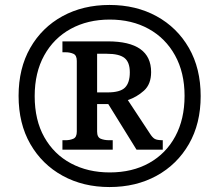

<svg xmlns="http://www.w3.org/2000/svg" viewBox="-20 -745 885 775"><path d="M422 10Q316 10 233 -35.5Q150 -81 102.5 -163.5Q55 -246 55 -358Q55 -469 102 -551.5Q149 -634 232 -679.5Q315 -725 422 -725Q529 -725 612 -679.5Q695 -634 742.5 -551.5Q790 -469 790 -357Q790 -246 742.5 -163.5Q695 -81 612 -35.5Q529 10 422 10ZM423 -49Q514 -49 582 -87Q650 -125 687.5 -194.5Q725 -264 725 -358Q725 -452 686.5 -521.5Q648 -591 580 -628.5Q512 -666 423 -666Q334 -666 265.5 -628.5Q197 -591 158.5 -521.5Q120 -452 120 -357Q120 -260 159 -191Q198 -122 266.5 -85.5Q335 -49 423 -49ZM232 -141V-179H245Q262 -179 276 -185Q290 -191 290 -214V-499Q290 -522 276 -528Q262 -534 245 -534H232V-578H415Q590 -578 590 -454Q590 -405 561 -379Q532 -353 496 -341L585 -206Q595 -190 604.5 -184.5Q614 -179 637 -179V-141H531L417 -325H372V-214Q372 -191 386.5 -185Q401 -179 421 -179H435V-141ZM414 -372Q465 -372 484.5 -391.5Q504 -411 504 -453Q504 -494 482.5 -511Q461 -528 411 -528H372V-372Z"/></svg>

Font: Noto Serif Devanagari ExtraBold
Style: Regular
Weight: 800
Designer: Universal Thirst, Indian Type Foundry and the Monotype Design Team
Foundry: Monotype Imaging Inc.
Version: Version 2.004; ttfautohint (v1.8.4.7-5d5b)